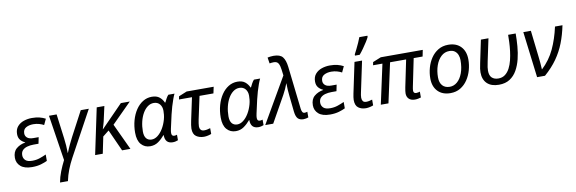

<svg xmlns="http://www.w3.org/2000/svg" viewBox="-65 -1384 6609 2202"><g transform="rotate(-10 3239.5 -283.0)"><path d="M208 10Q119 10 74.5 -29Q30 -68 30 -128Q30 -199 73 -235Q116 -271 177 -281V-284Q146 -297 124 -323Q102 -349 102 -392Q102 -446 131 -480Q160 -514 205.5 -529.5Q251 -545 300 -545Q351 -545 388.5 -535.5Q426 -526 458 -509L426 -441Q405 -453 373 -462.5Q341 -472 304 -472Q254 -472 219 -452Q184 -432 184 -385Q184 -355 207 -335Q230 -315 279 -315H340L325 -241H268Q227 -241 193 -231.5Q159 -222 138.5 -200.5Q118 -179 118 -142Q118 -108 142 -84.5Q166 -61 222 -61Q269 -61 310 -75Q351 -89 385 -105V-31Q358 -17 312.5 -3.5Q267 10 208 10Z M491 240Q502 178 526 116.5Q550 55 581 -6L499 -536H588L625 -251Q630 -214 633.5 -167Q637 -120 637 -79H639Q656 -123 678.5 -171Q701 -219 717 -249L869 -536H963L679 -14Q646 47 621.5 109.5Q597 172 583 240Z M942 0 1055 -536H1144L1114 -401Q1107 -364 1096.5 -330Q1086 -296 1080 -276H1082L1336 -536H1440L1210 -306L1353 0H1256L1143 -251L1071 -194L1031 0Z M1583 10Q1519 10 1478.5 -36Q1438 -82 1438 -173Q1438 -249 1457 -316.5Q1476 -384 1510.5 -435.5Q1545 -487 1592.5 -516.5Q1640 -546 1697 -546Q1754 -546 1786.5 -519Q1819 -492 1835 -454H1840Q1848 -471 1861 -495.5Q1874 -520 1889 -536H1961Q1950 -515 1936.5 -477.5Q1923 -440 1909.5 -395Q1896 -350 1886 -306L1851 -149Q1847 -133 1845.5 -119.5Q1844 -106 1844 -97Q1844 -61 1875 -61Q1891 -61 1907 -67V-3Q1899 1 1881 5.5Q1863 10 1846 10Q1756 10 1756 -89H1753Q1719 -48 1678 -19Q1637 10 1583 10ZM1613 -63Q1649 -63 1683.5 -89.5Q1718 -116 1745.5 -161.5Q1773 -207 1789 -264Q1797 -293 1799.5 -318.5Q1802 -344 1802 -365Q1802 -412 1776.5 -442Q1751 -472 1707 -472Q1668 -472 1635 -447.5Q1602 -423 1578 -381Q1554 -339 1541 -285Q1528 -231 1528 -172Q1528 -117 1550.5 -90Q1573 -63 1613 -63Z M2210 10Q2156 10 2119 -16Q2082 -42 2082 -107Q2082 -124 2086 -149Q2090 -174 2095 -198L2151 -461H2000L2007 -497L2102 -536H2417L2401 -461H2239L2182 -196Q2178 -173 2174.5 -153Q2171 -133 2171 -117Q2171 -94 2183.5 -78Q2196 -62 2224 -62Q2241 -62 2258 -65.5Q2275 -69 2295 -75V-8Q2283 -2 2257.5 4Q2232 10 2210 10Z M2580 10Q2516 10 2475.5 -36Q2435 -82 2435 -173Q2435 -249 2454 -316.5Q2473 -384 2507.5 -435.5Q2542 -487 2589.5 -516.5Q2637 -546 2694 -546Q2751 -546 2783.5 -519Q2816 -492 2832 -454H2837Q2845 -471 2858 -495.5Q2871 -520 2886 -536H2958Q2947 -515 2933.5 -477.5Q2920 -440 2906.5 -395Q2893 -350 2883 -306L2848 -149Q2844 -133 2842.5 -119.5Q2841 -106 2841 -97Q2841 -61 2872 -61Q2888 -61 2904 -67V-3Q2896 1 2878 5.5Q2860 10 2843 10Q2753 10 2753 -89H2750Q2716 -48 2675 -19Q2634 10 2580 10ZM2610 -63Q2646 -63 2680.5 -89.5Q2715 -116 2742.5 -161.5Q2770 -207 2786 -264Q2794 -293 2796.5 -318.5Q2799 -344 2799 -365Q2799 -412 2773.5 -442Q2748 -472 2704 -472Q2665 -472 2632 -447.5Q2599 -423 2575 -381Q2551 -339 2538 -285Q2525 -231 2525 -172Q2525 -117 2547.5 -90Q2570 -63 2610 -63Z M3368 10Q3326 10 3303.5 -12.5Q3281 -35 3274 -93L3254 -282Q3250 -314 3247.5 -354.5Q3245 -395 3245 -432Q3232 -398 3218 -366.5Q3204 -335 3187 -305L3016 0H2923L3227 -525L3218 -595Q3213 -639 3198 -666Q3183 -693 3145 -693Q3131 -693 3118.5 -691.5Q3106 -690 3095 -688L3084 -758Q3098 -761 3116.5 -763.5Q3135 -766 3153 -766Q3230 -766 3260 -728Q3290 -690 3299 -613L3356 -114Q3359 -89 3367.5 -75Q3376 -61 3392 -61Q3398 -61 3407.5 -62.5Q3417 -64 3425 -67V-1Q3415 3 3398.5 6.5Q3382 10 3368 10Z M3678 10Q3589 10 3544.5 -29Q3500 -68 3500 -128Q3500 -199 3543 -235Q3586 -271 3647 -281V-284Q3616 -297 3594 -323Q3572 -349 3572 -392Q3572 -446 3601 -480Q3630 -514 3675.5 -529.5Q3721 -545 3770 -545Q3821 -545 3858.5 -535.5Q3896 -526 3928 -509L3896 -441Q3875 -453 3843 -462.5Q3811 -472 3774 -472Q3724 -472 3689 -452Q3654 -432 3654 -385Q3654 -355 3677 -335Q3700 -315 3749 -315H3810L3795 -241H3738Q3697 -241 3663 -231.5Q3629 -222 3608.5 -200.5Q3588 -179 3588 -142Q3588 -108 3612 -84.5Q3636 -61 3692 -61Q3739 -61 3780 -75Q3821 -89 3855 -105V-31Q3828 -17 3782.5 -3.5Q3737 10 3678 10Z M4095 10Q4043 10 4007.5 -16Q3972 -42 3972 -107Q3972 -122 3975 -140.5Q3978 -159 3982 -180L4057 -536H4145L4069 -177Q4066 -164 4063.5 -148Q4061 -132 4061 -118Q4061 -94 4072 -78Q4083 -62 4112 -62Q4129 -62 4145 -65.5Q4161 -69 4181 -75V-8Q4168 -2 4143 4Q4118 10 4095 10ZM4075 -606V-620Q4088 -645 4104.5 -678Q4121 -711 4136 -745Q4151 -779 4161 -806H4255V-792Q4247 -773 4225.5 -739Q4204 -705 4178.5 -669Q4153 -633 4130 -606Z M4666 10Q4620 10 4595.5 -14Q4571 -38 4571 -78Q4571 -101 4580 -147L4645 -461H4458L4358 0H4269L4369 -461H4260L4267 -497L4363 -536H4852L4837 -461H4733L4667 -140Q4664 -127 4662.5 -114.5Q4661 -102 4661 -94Q4661 -62 4693 -62Q4705 -62 4716.5 -64.5Q4728 -67 4736 -70V-2Q4722 2 4704 6Q4686 10 4666 10Z M5080 8Q4987 8 4933.5 -47.5Q4880 -103 4880 -198Q4880 -260 4897 -321Q4914 -382 4947.5 -432Q4981 -482 5031.5 -512.5Q5082 -543 5148 -543Q5242 -543 5295 -487.5Q5348 -432 5348 -336Q5348 -275 5331 -214Q5314 -153 5280.5 -103Q5247 -53 5197 -22.5Q5147 8 5080 8ZM5085 -65Q5133 -65 5172 -98.5Q5211 -132 5234.5 -195Q5258 -258 5258 -346Q5258 -376 5247.5 -404.5Q5237 -433 5213 -451.5Q5189 -470 5149 -470Q5094 -470 5053.5 -432.5Q5013 -395 4991 -332.5Q4969 -270 4969 -195Q4969 -133 4999.5 -99Q5030 -65 5085 -65Z M5644 10Q5555 10 5507 -36.5Q5459 -83 5459 -166Q5459 -186 5462 -208.5Q5465 -231 5474 -273L5529 -536H5617L5562 -276Q5553 -234 5550 -211.5Q5547 -189 5547 -171Q5547 -114 5575 -88Q5603 -62 5650 -62Q5696 -62 5728.5 -86.5Q5761 -111 5782.5 -152Q5804 -193 5816.5 -244Q5829 -295 5835.5 -348.5Q5842 -402 5844 -451Q5846 -500 5846 -536H5934Q5934 -465 5928 -388.5Q5922 -312 5904.5 -241Q5887 -170 5855 -113.5Q5823 -57 5771.5 -23.5Q5720 10 5644 10Z M6089 0 6023 -536H6111L6146 -230Q6151 -190 6154 -152.5Q6157 -115 6159 -77Q6254 -166 6307.5 -280.5Q6361 -395 6392 -536H6479Q6457 -427 6420.5 -333.5Q6384 -240 6326 -158Q6268 -76 6181 0Z"/></g></svg>

Font: Noto IKEA Latin
Style: Italic
Weight: 400
Italic angle: -12°
Designer: Monotype Design Team
Foundry: Monotype Imaging Inc.
Version: Version 1.0